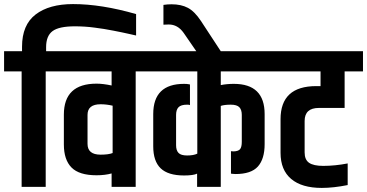

<svg xmlns="http://www.w3.org/2000/svg" viewBox="-55 -916 1799 941"><path d="M53 -665V-687Q53 -794 119.5 -845Q186 -896 303 -896Q442 -896 612 -847V-742Q607 -743 581 -749Q555 -755 542 -757.5Q529 -760 502 -765.5Q475 -771 455 -774Q435 -777 409.5 -780.5Q384 -784 359.5 -785.5Q335 -787 312 -787Q234 -787 202.5 -763.5Q171 -740 171 -685V-665H255V-566H169V0H51V-566H-35V-665Z M492 -497V-566H185V-665H696V-566H610V0H492V-66Q460 -57 418 -57Q333 -57 295.5 -95Q258 -133 258 -208V-354Q258 -506 418 -506Q450 -506 492 -497ZM497 -166V-398Q467 -405 438 -405Q374 -405 374 -353V-211Q374 -158 438 -158Q477 -158 497 -166Z M912 -163V-566H626V-665H1313V-566H1027V-499Q1057 -505 1091 -505Q1242 -505 1242 -357V-210Q1242 -137 1209 -100Q1176 -63 1099 -63Q1093 -63 1085 -64L1077 -65V-175Q1078 -175 1083 -174.5Q1088 -174 1091 -174Q1114 -175 1122 -185.5Q1130 -196 1130 -221V-353Q1130 -378 1118 -390.5Q1106 -403 1076 -403Q1045 -403 1027 -397V0H911V-65Q893 -56 847 -56Q769 -56 732.5 -91Q696 -126 696 -199V-357Q696 -505 847 -505Q854 -505 860.5 -504.5Q867 -504 871 -503L876 -502V-401Q872 -403 862 -403Q832 -403 820 -390.5Q808 -378 808 -353V-204Q808 -179 820 -166.5Q832 -154 862 -154Q894 -154 912 -163Z M746 -795V-892Q765 -895 786 -895Q833 -895 866 -877.5Q899 -860 930 -813L1027 -665H907L845 -755Q816 -796 772 -796Q755 -796 746 -795Z M1438 -323V-169Q1438 -133 1460 -118Q1482 -103 1529 -103Q1587 -103 1649 -115V-9Q1579 5 1522 5Q1424 5 1372 -39Q1320 -83 1320 -167V-332Q1320 -494 1495 -494H1516V-566H1244V-665H1724V-566H1634V-387H1508Q1438 -387 1438 -323Z"/></svg>

Font: Khand ExtraBold
Style: Regular
Weight: 800
Designer: Sanchit Sawaria and Jyotish Sonowal (Devanagari), Satya Rajpurohit (Latin)
Foundry: Indian Type Foundry
Version: Version 2.000;PS 1.0;hotconv 1.0.79;makeotf.lib2.5.61930